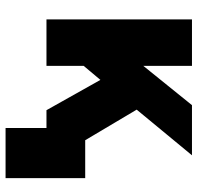

<svg xmlns="http://www.w3.org/2000/svg" viewBox="-30 -533 710 690"><g transform="rotate(90 325.0 -188.0)"><path d="M49.8 0V-522.9H216.8V-348.1L357.9 -522.9H538.1L374 -324.2L483.9 -139.2H620.1V147H439.9V0H376L267.1 -193.8L216.8 -133.8V0Z"/></g></svg>

Font: LT Superior Black
Style: Regular
Weight: 900
Designer: Daniel Lyons
Foundry: LyonsType
Version: Version 2.005